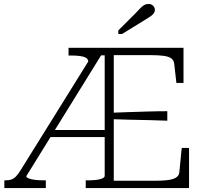

<svg xmlns="http://www.w3.org/2000/svg" viewBox="-20 -952 1035 972"><path d="M236 -294H521L530 -258H219ZM537 -381Q585 -383 633 -384.5Q681 -386 729.5 -387.5Q778 -389 827 -389V-341Q780 -343 731.5 -344Q683 -345 634.5 -346Q586 -347 537 -349ZM414 0V-39H424Q446 -39 465.5 -41Q485 -43 497.5 -48.5Q510 -54 510 -62V-672H492L113 -60Q113 -54 125 -49Q137 -44 156.5 -41.5Q176 -39 200 -39H212V0H2V-39H7Q27 -39 39.5 -44Q52 -49 62.5 -60.5Q73 -72 86 -93L427 -641Q426 -653 415 -659.5Q404 -666 384.5 -668.5Q365 -671 339 -671H327V-710H909V-532H873L862 -629Q860 -647 847 -656.5Q834 -666 807 -669.5Q780 -673 737 -673H556V-37H763Q795 -37 818 -39Q841 -41 856 -46Q871 -51 879 -59.5Q887 -68 888 -81L900 -203H937V0ZM667 -886 579 -798V-780H598L715 -852Q730 -861 741 -868.5Q752 -876 758 -884Q764 -892 764 -902Q764 -914 755 -923Q746 -932 732 -932Q720 -932 709.5 -926Q699 -920 689.5 -909.5Q680 -899 667 -886Z"/></svg>

Font: Roboto Serif 20pt Thin
Style: Regular
Weight: 250
Version: Version 1.008